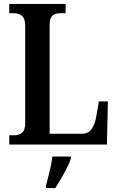

<svg xmlns="http://www.w3.org/2000/svg" viewBox="-20 -734 598 975"><path d="M27 0V-47H54Q75 -47 91.5 -59.5Q108 -72 108 -110V-602Q108 -641 91 -654Q74 -667 50 -667H27V-714H313V-667H288Q260 -667 246 -654.5Q232 -642 232 -605V-55H396Q428 -55 445 -78.5Q462 -102 469 -144L482 -219H528L523 0ZM214 208Q222 176 232 136Q242 96 246 61H340V71Q333 92 319.5 119Q306 146 290 173Q274 200 261 221H214Z"/></svg>

Font: Noto Serif Lao Condensed SemiBold
Style: Regular
Weight: 600
Width: 3
Designer: Monotype Design Team
Foundry: Monotype Imaging Inc.
Version: Version 2.003; ttfautohint (v1.8.4.7-5d5b)